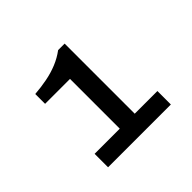

<svg xmlns="http://www.w3.org/2000/svg" viewBox="-98 -905 576 576"><g transform="rotate(-45 189.5 -617.5)"><path d="M63.9 -440V-497.1H170.6V-708.2H64.9V-749.9Q91.7 -751.9 116.8 -756.8Q141.9 -761.6 164.7 -770.9Q187.4 -780.2 206.5 -794.5H234.1V-497.1H330.3V-440Z"/></g></svg>

Font: Archivo SemiBold SemiExpanded
Style: Regular
Weight: 600
Width: 6
Version: Version 2.001